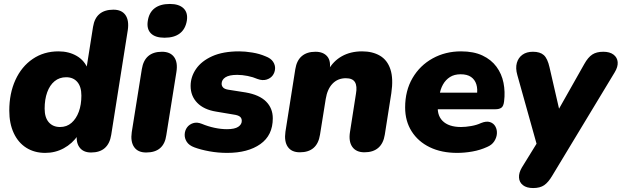

<svg xmlns="http://www.w3.org/2000/svg" viewBox="-20 -763 3147 972"><path d="M209 11Q154 11 113 -15Q72 -41 49.5 -89.5Q27 -138 27 -203Q27 -290 58 -358Q89 -426 145.5 -464.5Q202 -503 276 -503Q329 -503 369 -479.5Q409 -456 426 -411L417 -412L451 -627Q458 -671 484 -692.5Q510 -714 554 -714Q596 -714 615 -687Q634 -660 627 -611L543 -80Q536 -36 510.5 -13.5Q485 9 441 9Q400 9 381 -19Q362 -47 371 -96L376 -127L375 -78Q346 -36 303 -12.5Q260 11 209 11ZM284 -120Q318 -120 342 -141Q366 -162 379 -197.5Q392 -233 392 -279Q392 -324 371.5 -348Q351 -372 315 -372Q281 -372 256.5 -352Q232 -332 219 -296Q206 -260 206 -213Q206 -168 227 -144Q248 -120 284 -120Z M720 9Q678 9 659 -18.5Q640 -46 647 -94L698 -413Q705 -457 730.5 -479Q756 -501 800 -501Q842 -501 861.5 -474Q881 -447 873 -398L822 -79Q816 -35 790.5 -13Q765 9 720 9ZM813 -572Q766 -572 744 -594Q722 -616 728 -656Q734 -699 762.5 -721Q791 -743 840 -743Q886 -743 909 -721Q932 -699 926 -659Q919 -616 890.5 -594Q862 -572 813 -572Z M1130 11Q1084 11 1040 3Q996 -5 964 -17Q937 -27 925.5 -45Q914 -63 915 -83Q916 -103 927 -118Q938 -133 957.5 -139.5Q977 -146 1002 -136Q1033 -123 1066 -116Q1099 -109 1129 -109Q1168 -109 1186 -121Q1204 -133 1204 -151Q1204 -165 1194.5 -172.5Q1185 -180 1163 -183L1074 -198Q1012 -208 978.5 -242.5Q945 -277 945 -328Q945 -374 972.5 -414Q1000 -454 1054.5 -478.5Q1109 -503 1191 -503Q1221 -503 1257.5 -497Q1294 -491 1324 -478Q1351 -468 1362.5 -450.5Q1374 -433 1372.5 -414Q1371 -395 1360 -380.5Q1349 -366 1329 -360Q1309 -354 1284 -363Q1261 -373 1233.5 -378.5Q1206 -384 1181 -384Q1140 -384 1121 -371.5Q1102 -359 1102 -339Q1102 -328 1109.5 -320Q1117 -312 1135 -309L1224 -295Q1293 -283 1327 -249Q1361 -215 1361 -164Q1361 -78 1298 -33.5Q1235 11 1130 11Z M1498 8Q1456 8 1437 -19.5Q1418 -47 1425 -96L1475 -413Q1482 -457 1508 -479Q1534 -501 1577 -501Q1617 -501 1637 -477Q1657 -453 1648 -406L1641 -366V-407Q1667 -454 1711 -478.5Q1755 -503 1813 -503Q1866 -503 1903.5 -481Q1941 -459 1956.5 -412Q1972 -365 1961 -291L1928 -81Q1921 -37 1895 -14.5Q1869 8 1825 8Q1783 8 1763.5 -19.5Q1744 -47 1752 -96L1782 -288Q1789 -327 1777 -347Q1765 -367 1731 -367Q1690 -367 1663.5 -339.5Q1637 -312 1629 -262L1600 -81Q1586 8 1498 8Z M2294 11Q2215 11 2156 -17.5Q2097 -46 2064 -98Q2031 -150 2031 -219Q2031 -304 2068.5 -368Q2106 -432 2170.5 -467.5Q2235 -503 2314 -503Q2378 -503 2422.5 -482Q2467 -461 2493.5 -425Q2520 -389 2529 -343.5Q2538 -298 2532 -250Q2529 -225 2518 -217.5Q2507 -210 2489 -210H2176L2188 -294H2410L2394 -281Q2399 -312 2391.5 -336Q2384 -360 2364.5 -373.5Q2345 -387 2312 -387Q2280 -387 2258 -373Q2236 -359 2222.5 -335Q2209 -311 2205 -281L2198 -242Q2189 -183 2220 -151.5Q2251 -120 2314 -120Q2337 -120 2365.5 -125Q2394 -130 2415 -140Q2442 -151 2460.5 -145Q2479 -139 2488 -122.5Q2497 -106 2495.5 -86Q2494 -66 2482 -47.5Q2470 -29 2446 -19Q2411 -3 2371.5 4Q2332 11 2294 11Z M2679 189Q2646 189 2627.5 174.5Q2609 160 2607.5 136Q2606 112 2622 85L2717 -69L2707 3L2599 -383Q2589 -418 2596.5 -444.5Q2604 -471 2625 -486Q2646 -501 2678 -501Q2714 -501 2733 -484Q2752 -467 2762 -422L2820 -170H2786L2938 -439Q2957 -473 2978.5 -487Q3000 -501 3034 -501Q3067 -501 3086 -486.5Q3105 -472 3107 -448.5Q3109 -425 3092 -397L2776 126Q2756 160 2735 174.5Q2714 189 2679 189Z"/></svg>

Font: Nunito ExtraLight Black
Style: Italic
Weight: 900
Italic angle: -9°
Version: Version 3.602